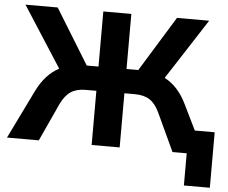

<svg xmlns="http://www.w3.org/2000/svg" viewBox="-58 -772 1201 1010"><g transform="rotate(5 543.0 -267.5)"><path d="M0 0 124 -254Q170 -348 242 -385L36 -705H206L385 -414H447V-705H595V-414H657L836 -705H1006L799 -385Q872 -348 917 -254L981 -123H1086V170H949V0H874L781 -200Q759 -247 728.5 -266.5Q698 -286 651 -286H595V0H447V-286H391Q343 -286 312.5 -266Q282 -246 260 -200L168 0Z"/></g></svg>

Font: Nunito Sans ExtraBold
Style: Regular
Weight: 800
Designer: Vernon Adams
Foundry: Vernon Adams
Version: Version 3.101; ttfautohint (v1.8.4.7-5d5b);gftools[0.9.27]